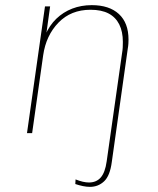

<svg xmlns="http://www.w3.org/2000/svg" viewBox="-20 -518 616 747"><path d="M330 209Q317 209 302.5 206Q288 203 273 198L274 180Q289 186 302 189Q315 192 326 192Q355 192 372 172.5Q389 153 395 110L455 -312Q457 -323 457.5 -333.5Q458 -344 458 -355Q458 -395 444 -423Q430 -451 402.5 -465.5Q375 -480 332 -480Q256 -480 207.5 -430Q159 -380 148 -303L105 0H85L155 -493H175L159 -378L156 -381Q172 -419 199 -445Q226 -471 261 -484.5Q296 -498 337 -498Q405 -498 442.5 -463.5Q480 -429 480 -364Q480 -357 479.5 -348Q479 -339 477 -328L415 112Q408 166 385 187.5Q362 209 330 209Z"/></svg>

Font: Hanken Grotesk Thin
Style: Italic
Weight: 250
Italic angle: -8°
Designer: Alfredo Marco Pradil
Foundry: Hanken Design Co.
Version: Version 3.013